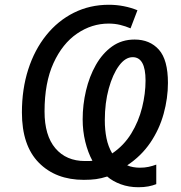

<svg xmlns="http://www.w3.org/2000/svg" viewBox="-20 -745 761 806"><path d="M561 41Q521 41 487 28.5Q453 16 430 -4Q405 4 383 7Q361 10 332 10Q214 10 143 -62Q72 -134 72 -273Q72 -371 98.5 -453.5Q125 -536 174 -597Q223 -658 290 -691.5Q357 -725 437 -725Q469 -725 499.5 -719Q530 -713 557 -702L528 -626Q507 -635 484.5 -640.5Q462 -646 436 -646Q365 -646 303.5 -604Q242 -562 204.5 -480Q167 -398 167 -277Q167 -176 212.5 -122.5Q258 -69 337 -69Q347 -69 354.5 -69Q362 -69 368 -70Q349 -105 338 -150Q327 -195 327 -244Q327 -305 341 -364.5Q355 -424 382.5 -472.5Q410 -521 450.5 -550Q491 -579 545 -579Q609 -579 647 -536.5Q685 -494 685 -397Q685 -333 667 -267.5Q649 -202 611 -146Q573 -90 514 -51Q525 -46 539 -43.5Q553 -41 567 -41Q587 -41 603.5 -44.5Q620 -48 636 -54V28Q621 34 602.5 37.5Q584 41 561 41ZM451 -101Q500 -134 531 -184.5Q562 -235 576.5 -293.5Q591 -352 591 -407Q591 -505 537 -505Q506 -505 479.5 -469Q453 -433 436.5 -373Q420 -313 420 -240Q420 -200 427 -165Q434 -130 451 -101Z"/></svg>

Font: Noto Sans
Style: Italic
Weight: 400
Italic angle: -12°
Designer: Monotype Design Team
Foundry: Monotype Imaging Inc.
Version: Version 2.013; ttfautohint (v1.8.4.7-5d5b)